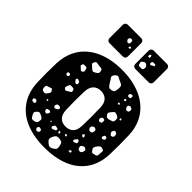

<svg xmlns="http://www.w3.org/2000/svg" viewBox="-257 -1096 1257 1257"><g transform="rotate(45 371.0 -467.5)"><path d="M371 10Q273 10 199.5 -20Q126 -50 83.5 -110.5Q41 -171 37 -260Q34 -346 37 -436Q41 -524 83 -585Q125 -646 199 -678Q273 -710 371 -710Q469 -710 543 -678Q617 -646 659.5 -585Q702 -524 705 -436Q708 -346 705 -260Q701 -171 658.5 -110.5Q616 -50 542.5 -20Q469 10 371 10ZM421 -644Q400 -653 388 -660Q376 -667 362 -650Q347 -633 355.5 -622Q364 -611 375 -592Q385 -576 392 -569.5Q399 -563 417 -567Q435 -571 437.5 -580.5Q440 -590 442 -608Q443 -624 439 -631Q435 -638 421 -644ZM540 -638Q531 -643 525 -638Q520 -634 517.5 -631Q515 -628 517 -622Q520 -615 523.5 -614.5Q527 -614 534 -614Q539 -614 540 -617Q541 -620 543 -625Q545 -634 540 -638ZM278 -605Q276 -619 267 -620Q258 -621 244 -623Q230 -625 221.5 -626Q213 -627 207 -614Q200 -601 206.5 -595.5Q213 -590 224 -580Q233 -571 239 -568Q245 -565 256 -571Q269 -578 275 -584Q281 -590 278 -605ZM532 -589 522 -593 518 -584 521 -576 531 -578ZM592 -574Q583 -577 578.5 -579Q574 -581 568 -574Q562 -567 563 -562.5Q564 -558 569 -550Q572 -543 576.5 -542.5Q581 -542 588 -543Q595 -545 596 -548Q597 -551 598 -558Q599 -564 598 -567.5Q597 -571 592 -574ZM181 -558Q172 -558 168 -557Q164 -556 161 -548Q158 -540 160.5 -536.5Q163 -533 170 -528Q178 -521 182.5 -516.5Q187 -512 196 -518Q205 -524 204 -530Q203 -536 200 -547Q198 -555 193.5 -556.5Q189 -558 181 -558ZM515 -545 506 -543 507 -534 515 -531 521 -538ZM371 -185Q404 -185 424 -204.5Q444 -224 445 -266Q448 -352 445 -434Q444 -476 423.5 -495.5Q403 -515 371 -515Q339 -515 319 -495.5Q299 -476 297 -434Q294 -352 297 -266Q299 -224 318.5 -204.5Q338 -185 371 -185ZM548 -479Q536 -483 530.5 -478.5Q525 -474 517 -464Q509 -454 506 -448Q503 -442 510 -431Q517 -420 524 -418.5Q531 -417 544 -420Q558 -424 565.5 -427.5Q573 -431 574 -446Q575 -462 569 -467.5Q563 -473 548 -479ZM595 -481 587 -477 588 -468 597 -465 599 -474ZM222 -459Q215 -460 211 -462.5Q207 -465 203 -459Q199 -453 201 -449.5Q203 -446 208 -440Q213 -435 216 -432.5Q219 -430 225 -432Q232 -435 231.5 -439Q231 -443 231 -450Q231 -456 222 -459ZM153 -444Q151 -451 143 -451Q138 -451 135 -450.5Q132 -450 131 -445Q128 -436 135 -430Q142 -426 150 -431Q156 -436 153 -444ZM240 -386Q236 -398 229.5 -399Q223 -400 210 -400Q201 -400 198.5 -396Q196 -392 193 -383Q190 -374 188.5 -368.5Q187 -363 195 -357Q203 -351 208 -353Q213 -355 221 -361Q231 -367 237 -371Q243 -375 240 -386ZM517 -397Q504 -402 497 -392Q489 -382 496 -371Q500 -365 504 -365Q508 -365 515 -367Q521 -368 522 -371.5Q523 -375 523 -381Q523 -387 523 -391Q523 -395 517 -397ZM628 -393Q620 -395 617.5 -391.5Q615 -388 611 -381Q606 -373 612 -365Q618 -359 621 -354.5Q624 -350 631 -354Q640 -357 642 -361.5Q644 -366 643 -375Q642 -390 628 -393ZM606 -326Q599 -327 596.5 -325Q594 -323 592 -317Q589 -312 588.5 -308.5Q588 -305 592 -301Q596 -296 599.5 -297.5Q603 -299 608 -301Q617 -306 616 -313Q615 -319 613.5 -322Q612 -325 606 -326ZM518 -314Q504 -320 495 -309Q485 -298 493 -286Q497 -278 501.5 -277Q506 -276 514 -277Q522 -279 524 -283Q526 -287 527 -295Q528 -303 526.5 -307Q525 -311 518 -314ZM139 -291Q133 -300 127 -297Q121 -294 110 -291Q101 -288 96 -286Q91 -284 91 -274Q91 -262 93 -255.5Q95 -249 107 -245Q119 -242 124.5 -245.5Q130 -249 137 -259Q144 -269 145.5 -275Q147 -281 139 -291ZM646 -253Q632 -258 625 -254Q618 -250 609 -238Q600 -226 598.5 -218Q597 -210 606 -198Q614 -186 622 -187Q630 -188 644 -192Q654 -196 655 -202Q656 -208 656 -219Q656 -232 657.5 -240.5Q659 -249 646 -253ZM261 -242Q259 -250 254.5 -251Q250 -252 242 -252Q231 -253 227 -242Q224 -236 224.5 -232Q225 -228 230 -224Q236 -219 239.5 -220.5Q243 -222 249 -225Q255 -230 259 -232.5Q263 -235 261 -242ZM505 -229 495 -239 486 -226 494 -217H507ZM169 -229 162 -233 160 -226 163 -218 171 -222ZM233 -181Q228 -188 219 -186Q212 -184 207 -183Q202 -182 202 -175Q202 -167 205 -163.5Q208 -160 216 -157Q222 -155 224 -158.5Q226 -162 231 -167Q237 -175 233 -181ZM503 -167Q503 -180 492 -183Q486 -185 484.5 -181.5Q483 -178 479 -173Q475 -168 472 -165Q469 -162 472 -156Q477 -151 480.5 -151.5Q484 -152 491 -155Q497 -157 500 -159Q503 -161 503 -167ZM566 -174Q558 -180 553 -179Q548 -178 540 -173Q532 -168 531 -163.5Q530 -159 533 -150Q536 -137 550 -136Q564 -135 569 -148Q572 -157 573 -162.5Q574 -168 566 -174ZM115 -172Q110 -177 102 -174Q98 -172 95.5 -170.5Q93 -169 93 -164Q93 -158 94.5 -155Q96 -152 102 -151Q109 -149 113 -149Q117 -149 121 -155Q125 -161 122 -164Q119 -167 115 -172ZM422 -147 416 -154 406 -153 408 -143 416 -139ZM283 -148 277 -146 278 -139 285 -137ZM330 -142Q321 -144 316 -137Q312 -131 309.5 -127Q307 -123 311 -117Q316 -111 320.5 -112.5Q325 -114 332 -117Q339 -120 343 -121.5Q347 -123 347 -131Q347 -138 342 -139Q337 -140 330 -142ZM375 -136 363 -138 364 -126 372 -121 377 -128ZM207 -123Q194 -129 186.5 -130Q179 -131 169 -120Q159 -110 160 -102.5Q161 -95 168 -82Q174 -70 180 -66.5Q186 -63 199 -65Q213 -68 218.5 -73Q224 -78 226 -92Q228 -105 223.5 -111Q219 -117 207 -123ZM513 -102 503 -97 496 -87 509 -85 518 -90ZM400 -101Q383 -103 375 -98Q367 -93 359 -77Q352 -61 353.5 -51.5Q355 -42 369 -31Q382 -19 391.5 -18Q401 -17 416 -26Q431 -35 434.5 -43.5Q438 -52 434 -69Q431 -86 424.5 -92.5Q418 -99 400 -101ZM264 -61Q257 -62 253.5 -61.5Q250 -61 247 -56Q241 -47 248 -38Q255 -29 265 -33Q277 -37 276 -48Q276 -54 273 -56.5Q270 -59 264 -61ZM428 -775Q418 -775 411.5 -781.5Q405 -788 405 -798V-922Q405 -932 411.5 -938.5Q418 -945 428 -945H552Q562 -945 568.5 -938.5Q575 -932 575 -922V-798Q575 -788 568.5 -781.5Q562 -775 552 -775ZM189 -775Q179 -775 172.5 -781.5Q166 -788 166 -798V-922Q166 -932 172.5 -938.5Q179 -945 189 -945H313Q323 -945 329.5 -938.5Q336 -932 336 -922V-798Q336 -788 329.5 -781.5Q323 -775 313 -775ZM444 -904 438 -915 428 -906 429 -892H443ZM276 -895Q265 -899 259 -890Q252 -879 259 -871Q264 -864 267.5 -862Q271 -860 278 -863Q285 -866 285 -870Q285 -874 285 -881Q285 -888 283.5 -891Q282 -894 276 -895ZM486 -888Q475 -889 473 -882Q471 -876 471 -872.5Q471 -869 476 -865Q480 -862 483 -864Q486 -866 490 -869Q497 -873 501.5 -874Q506 -875 504 -882Q502 -889 497.5 -888.5Q493 -888 486 -888ZM310 -855H299L296 -843L305 -841L312 -845ZM460 -844Q451 -851 445 -850.5Q439 -850 430 -843Q421 -838 421 -832.5Q421 -827 424 -817Q426 -809 430.5 -807Q435 -805 444 -805Q453 -805 458.5 -805.5Q464 -806 467 -815Q470 -826 469 -831.5Q468 -837 460 -844Z"/></g></svg>

Font: Rubik Moonrocks
Style: Regular
Weight: 400
Designer: Hubert and Fischer, NaN
Foundry: Hubert and Fischer, NaN
Version: Version 2.200